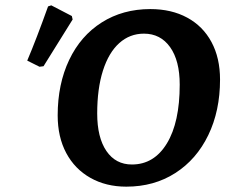

<svg xmlns="http://www.w3.org/2000/svg" viewBox="-20 -687 858 719"><path d="M196 -255Q196 -372 239 -462.5Q282 -553 361 -603Q440 -653 543 -653Q622 -653 681 -621Q740 -589 772 -529.5Q804 -470 804 -389Q804 -272 760 -181Q716 -90 636.5 -39Q557 12 453 12Q377 12 318.5 -21Q260 -54 228 -114Q196 -174 196 -255ZM653 -370Q653 -460 617 -510.5Q581 -561 519 -561Q466 -561 426.5 -525.5Q387 -490 365.5 -422.5Q344 -355 344 -262Q344 -172 378.5 -121.5Q413 -71 474 -71Q557 -71 605 -150Q653 -229 653 -370ZM143 -439 128 -437 82 -460Q116 -540 160 -663L172 -667L249 -627L252 -614Z"/></svg>

Font: Alegreya
Style: Bold Italic
Weight: 700
Italic angle: -7°
Designer: Juan Pablo del Peral
Foundry: Huerta Tipografica
Version: Version 2.007; ttfautohint (v1.6)